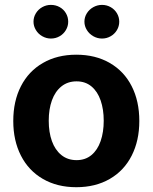

<svg xmlns="http://www.w3.org/2000/svg" viewBox="-20 -763 630 793"><path d="M34.8 -263.2Q34.8 -345.3 66.5 -407Q98.1 -468.8 157.2 -502.9Q216.2 -537.1 295.2 -537.1Q374.3 -537.1 433.4 -502.9Q492.5 -468.8 523.9 -407Q555.4 -345.3 555.4 -263.2Q555.4 -182.2 523.9 -120.2Q492.5 -58.2 433.4 -24Q374.3 10.2 295.2 10.2Q216.2 10.2 157.2 -24Q98.1 -58.2 66.5 -120.2Q34.8 -182.2 34.8 -263.2ZM408.4 -264.4Q408.4 -311.3 395.7 -348.1Q383 -385 357.8 -406Q332.6 -427 296.3 -427Q259.5 -427 233.5 -406Q207.6 -385 194.4 -348.4Q181.3 -311.9 181.3 -264.4Q181.3 -216.9 194.4 -180.2Q207.6 -143.6 233.5 -122.6Q259.5 -101.6 296.3 -101.6Q332.6 -101.6 357.8 -122.6Q383 -143.6 395.7 -180.5Q408.4 -217.4 408.4 -264.4ZM118.4 -673.3Q118.4 -692.2 128.2 -708.2Q137.9 -724.2 154.5 -733.5Q171 -742.8 190.1 -742.8Q210 -742.8 226.3 -733.7Q242.6 -724.7 252.1 -708.7Q261.7 -692.6 261.7 -673.3Q261.7 -654.8 252.1 -638.7Q242.6 -622.7 226.3 -613.3Q210 -603.8 190.1 -603.8Q171.5 -603.8 154.7 -613.3Q137.9 -622.7 128.2 -639Q118.4 -655.2 118.4 -673.3ZM328.7 -673.3Q328.7 -692.2 338.7 -708.2Q348.7 -724.2 365.5 -733.5Q382.3 -742.8 401.3 -742.8Q420.8 -742.8 437.1 -733.5Q453.4 -724.2 463 -708.2Q472.5 -692.2 472.5 -673.3Q472.5 -654.8 463 -638.7Q453.4 -622.7 437.1 -613.3Q420.8 -603.8 401.3 -603.8Q382.3 -603.8 365.5 -613.3Q348.7 -622.7 338.7 -639Q328.7 -655.2 328.7 -673.3Z"/></svg>

Font: Pretendard JP Variable
Style: Regular
Weight: 400
Designer: Base glyphs from Inter by Rasmus Andersson; Hangul glyphs from Noto Sans CJK(Source Han Sans) by Jang Soo-young and Kang
Foundry: Kil Hyung-jin
Version: Version 1.307;Glyphs 3.2 (3192)